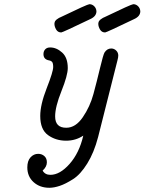

<svg xmlns="http://www.w3.org/2000/svg" viewBox="-20 -659 682 906"><path d="M108.9 130.9Q108.9 100.1 124 83.5Q139.2 66.9 160.2 66.9Q177.2 66.9 189.2 77.4Q201.2 87.9 201.2 106.9Q201.2 127.9 181.2 146Q192.4 166 217.8 166Q262.7 166 308.3 114.5Q354 63 373 -19Q336.9 4.9 292 4.9Q243.2 4.9 206.5 -21.5Q169.9 -47.9 169.9 -111.8Q169.9 -165 200.4 -242.9Q231 -320.8 231 -342.8Q231 -351.6 229.5 -358.4Q228 -365.2 224.6 -368.2Q221.2 -371.1 218.5 -372.1Q215.8 -373 211.9 -374L207 -375Q185.1 -380.9 185.1 -403.8Q185.1 -417 193.1 -426Q201.2 -435.1 216.8 -435.1Q246.6 -435.1 273.2 -411.1Q299.8 -387.2 299.8 -337.9Q299.8 -303.7 270 -229.2Q240.2 -154.8 240.2 -109.9Q240.2 -55.7 293 -56.2Q336.9 -56.2 370.8 -106Q404.8 -155.8 420.9 -215.3Q437 -274.9 451.9 -337.4Q466.8 -399.9 473.1 -411.1Q485.4 -430.2 504.9 -430.2Q518.1 -430.2 528.1 -420.7Q538.1 -411.1 538.1 -397Q538.1 -388.2 534.2 -374L442.9 -12.2Q423.8 61 391.8 112.5Q359.9 164.1 324.5 186.5Q289.1 209 262 218Q234.9 227.1 212.9 227.1Q168 227.1 138.4 200.4Q108.9 173.8 108.9 130.9ZM236.8 -546.9Q236.8 -549.8 237.8 -553.5Q238.8 -557.1 240 -559.1Q241.2 -561 243.7 -563.5Q246.1 -565.9 247.1 -566.9Q248 -567.9 251.5 -569.8Q254.9 -571.8 255.4 -572.5Q255.9 -573.2 259.8 -575.2L264.2 -577.1Q393.1 -639.2 401.9 -639.2Q415 -639.2 424.6 -629.6Q434.1 -620.1 435.1 -606Q435.1 -582 405.8 -568.8Q274.9 -505.9 269 -505.9Q252.9 -505.9 244.9 -519.8Q236.8 -533.7 236.8 -546.9ZM443.8 -546.9Q443.8 -549.8 444.8 -553.5Q445.8 -557.1 447 -559.1Q448.2 -561 450.7 -563.5Q453.1 -565.9 454.1 -566.9Q455.1 -567.9 458.5 -569.8Q461.9 -571.8 462.4 -572.5Q462.9 -573.2 466.8 -575.2L471.2 -577.1Q600.1 -639.2 608.9 -639.2Q622.1 -639.2 631.6 -629.6Q641.1 -620.1 642.1 -606Q642.1 -582 612.8 -568.8Q481.9 -505.9 476.1 -505.9Q460 -505.9 451.9 -519.8Q443.8 -533.7 443.8 -546.9Z"/></svg>

Font: CMU Typewriter Text
Style: Italic
Weight: 500
Italic angle: -14.04°
Version: Version 0.7.0